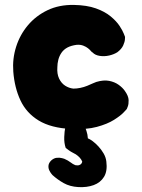

<svg xmlns="http://www.w3.org/2000/svg" viewBox="-20 -515 576 780"><path d="M298 245Q264 243 239 229Q214 215 193 196Q193 196 188.5 190.5Q184 185 180 176.5Q176 168 177 157.5Q178 147 188 137Q199 127 211 126Q223 125 232 127.5Q241 130 241 130Q257 137 266.5 144.5Q276 152 286 156Q296 158 302.5 155.5Q309 153 311.5 148.5Q314 144 314 141Q310 132 303.5 125Q297 118 288 112Q285 110 276 105.5Q267 101 259 95Q251 89 247 86Q240 66 241 41.5Q242 17 245 4Q245 4 248 -4Q251 -12 260 -20.5Q269 -29 288 -28Q306 -27 315.5 -14Q325 -1 325 -1Q327 5 331.5 18Q336 31 337 47Q345 50 356.5 58.5Q368 67 380 80Q392 93 401 108.5Q410 124 412 141Q417 180 402.5 203.5Q388 227 360.5 237Q333 247 298 245ZM269 9Q187 5 137 -25.5Q87 -56 63 -107.5Q39 -159 34 -224Q30 -276 45.5 -325Q61 -374 93.5 -412.5Q126 -451 173 -473.5Q220 -496 280 -495Q333 -494 369.5 -481Q406 -468 429.5 -448.5Q453 -429 465.5 -410Q478 -391 483 -378Q488 -365 488 -365Q488 -365 487.5 -355Q487 -345 480.5 -330.5Q474 -316 457 -303Q443 -294 423.5 -289.5Q404 -285 385 -288Q366 -291 356 -302Q354 -302 349.5 -307.5Q345 -313 337.5 -319Q330 -325 318.5 -329.5Q307 -334 292 -333Q269 -330 254 -322Q239 -314 230 -301Q221 -288 217 -272.5Q213 -257 213 -242Q211 -215 220 -196Q229 -177 244.5 -167Q260 -157 278 -155Q292 -155 306.5 -158Q321 -161 334.5 -166.5Q348 -172 357.5 -176.5Q367 -181 371 -182Q401 -191 423.5 -186.5Q446 -182 462 -170.5Q478 -159 487 -146Q502 -125 502.5 -108.5Q503 -92 499 -82Q495 -72 495 -72Q495 -72 482.5 -58.5Q470 -45 443 -28Q416 -11 373.5 0.5Q331 12 269 9Z"/></svg>

Font: Sour Gummy Black ExtraBold
Style: Regular
Weight: 800
Version: Version 1.000